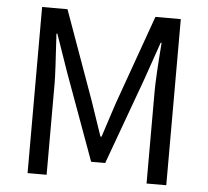

<svg xmlns="http://www.w3.org/2000/svg" viewBox="-52 -789 916 844"><g transform="rotate(5 406.0 -366.5)"><path d="M100 -733H212L353 -341Q387 -239 405 -188H410Q419 -214 435 -265L460 -341L600 -733H712V0H625V-406Q625 -468 637 -622H633L575 -455L436 -74H374L235 -455L177 -622H173Q184 -446 184 -406V0H100Z"/></g></svg>

Font: Source Han Sans K Regular
Style: Regular
Weight: 400
Designer: Ryoko NISHIZUKA  (kana & ideographs); Paul D. Hunt (Latin, Greek & Cyrillic); Wenlong ZHANG  (bopomofo); Sandoll Communi
Foundry: Adobe Systems Incorporated
Version: Version 1.00 July 18, 2014, initial release